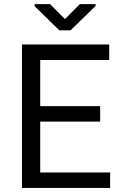

<svg xmlns="http://www.w3.org/2000/svg" viewBox="-20 -931 640 951"><path d="M476.1 -328.6H179.2V-76.7H525.4V0H88.9V-710.9H521V-633.8H179.2V-405.3H476.1ZM301.8 -836.4 375.5 -910.6H453.6V-901.9L329.6 -780.8H273.9L151.4 -900.4V-910.6H228Z"/></svg>

Font: Roboto Mono
Style: Regular
Weight: 400
Designer: Google
Version: Version 2.000985; 2015; ttfautohint (v1.3)